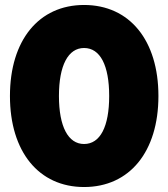

<svg xmlns="http://www.w3.org/2000/svg" viewBox="-20 -736 677 772"><path d="M318 16C501 16 617 -126 617 -350C617 -574 501 -716 318 -716C136 -716 20 -574 20 -350C20 -126 136 16 318 16ZM318 -157C254 -157 217 -227 217 -350C217 -473 254 -543 318 -543C383 -543 419 -473 419 -350C419 -227 383 -157 318 -157Z"/></svg>

Font: Fixel Text Black
Style: Regular
Weight: 900
Width: 4
Designer: AlfaBravo + MacPaw
Foundry: Kyrylo Tkachov, Marchela Mozhyna, Serhii Makarenko, Maria Weinstein, Zakhar Kryvoshyya
Version: Version 1.211